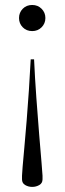

<svg xmlns="http://www.w3.org/2000/svg" viewBox="-20 -540 260 772"><path d="M109.5 -415Q86.5 -415 71.5 -430.2Q56.5 -445.5 56.5 -467.5Q56.5 -489.5 71.5 -504.8Q86.5 -520 109.5 -520Q132 -520 147.2 -504.8Q162.5 -489.5 162.5 -467.5Q162.5 -445.5 147.2 -430.2Q132 -415 109.5 -415ZM68.5 181V166.5Q68.5 160.5 71 130Q73.5 99.5 78 51.5Q82.5 3.5 87.2 -55.2Q92 -114 96.2 -177.5Q100.5 -241 103.5 -301.5H117Q120.5 -225.5 126.2 -146.5Q132 -67.5 137.5 0.8Q143 69 147 114Q151 159 151 166.5V181Q151 196.5 138 204Q125 211.5 109.5 211.5Q94 211.5 81.2 204Q68.5 196.5 68.5 181Z"/></svg>

Font: Newsreader 72pt Light
Style: Regular
Weight: 300
Designer: Hugues Gentile
Foundry: Production Type
Version: Version 1.003; ttfautohint (v1.8.3)